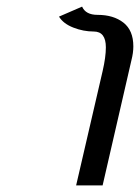

<svg xmlns="http://www.w3.org/2000/svg" viewBox="-20 -560 423 580"><path d="M263.2 -464.8Q231.9 -464.8 201.7 -476.6Q171.4 -488.3 158.2 -509.8L228 -540Q238.8 -515.1 274.9 -515.1Q322.8 -515.1 352.8 -491.7Q382.8 -468.3 382.8 -419.9Q382.8 -400.4 377 -377.9L290 0H210L290 -345.2Q299.8 -387.7 299.8 -417Q299.8 -464.8 263.2 -464.8Z"/></svg>

Font: Pfennig
Style: Italic
Weight: 500
Italic angle: -13°
Version: Version 20120410 ; ttfautohint (v0.8)